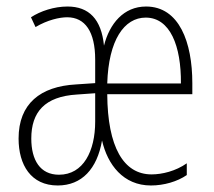

<svg xmlns="http://www.w3.org/2000/svg" viewBox="-20 -559 656 589"><path d="M428 -539C359 -539 316 -486 299 -419C291 -500 253 -539 187 -539C146 -539 104 -525 75 -506L89 -476C126 -498 163 -506 186 -506C241 -506 272 -462 272 -376V-304L213 -300C104 -294 37 -241 37 -134C37 -53 75 10 157 10C231 10 278 -41 293 -128C310 -54 358 10 443 10C483 10 524 -2 553 -22V-58C519 -34 477 -24 445 -24C359 -24 310 -108 309 -270H570V-304C570 -429 530 -539 428 -539ZM427 -505C502 -505 536 -418 535 -303H309C313 -436 361 -505 427 -505ZM216 -269 272 -273V-186C272 -96 236 -23 161 -23C103 -23 76 -68 76 -134C76 -215 117 -263 216 -269Z"/></svg>

Font: Noto Sans Lao UI ExtCond ExtLt
Style: Regular
Weight: 200
Width: 2
Designer: Monotype Design Team
Foundry: Monotype Imaging Inc.
Version: Version 2.000